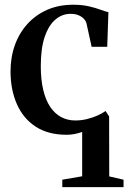

<svg xmlns="http://www.w3.org/2000/svg" viewBox="-20 -559 542 812"><path d="M243.5 232.5V201L327.5 186.5V-1Q312 4.5 295.2 7.8Q278.5 11 262 11Q184 11 131.2 -23.2Q78.5 -57.5 51.8 -117.8Q25 -178 24.5 -255.5Q24.5 -317 43 -368.5Q61.5 -420 96.5 -458.2Q131.5 -496.5 180.2 -517.8Q229 -539 290 -539Q326.5 -539 355 -532.5Q383.5 -526 404.2 -518.2Q425 -510.5 438.5 -507.5L433.5 -361H367.5L346 -459Q344 -469 335.5 -478.5Q327 -488 313 -494.2Q299 -500.5 278.5 -500.5Q243 -500.5 214.5 -476.5Q186 -452.5 169.2 -403.5Q152.5 -354.5 152.5 -279.5Q152.5 -222 162.8 -179Q173 -136 192.2 -107.2Q211.5 -78.5 238.5 -64Q265.5 -49.5 298.5 -49.5Q323 -49.5 347 -55.2Q371 -61 391.8 -70.2Q412.5 -79.5 426.5 -89.5L441.5 -66.5L442 187L502.5 201V232.5Z"/></svg>

Font: Merriweather 96pt SemiBold
Style: Regular
Weight: 600
Version: Version 2.100